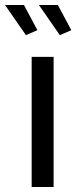

<svg xmlns="http://www.w3.org/2000/svg" viewBox="-56 -750 306 770"><path d="M71 0V-522H159V0ZM100 -730H176L230 -629L184 -609ZM-36 -730H40L94 -629L48 -609Z"/></svg>

Font: IngvarSans
Style: Regular
Weight: 500
Version: Version 3.000